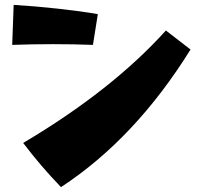

<svg xmlns="http://www.w3.org/2000/svg" viewBox="-20 -736 831 787"><path d="M75 -150Q439 -366 660 -611L761 -533Q534 -168 230 31Q147 -55 75 -150ZM381 -678 361 -552Q283 -555 197 -555Q113 -555 30 -552L36 -716Q121 -711 217 -700.5Q313 -690 381 -678Z"/></svg>

Font: Otomanopee One
Style: Regular
Weight: 400
Designer: Das Ende der Wildnis
Foundry: Gutenberg Labo
Version: Version 3.005